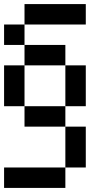

<svg xmlns="http://www.w3.org/2000/svg" viewBox="-20 -920 540 940"><path d="M0 0V-100H300V0ZM0 -400V-600H100V-400ZM0 -700V-800H100V-700ZM100 -400H300V-300H100ZM100 -700H300V-600H100ZM100 -800V-900H400V-800ZM300 -100V-300H400V-100ZM300 -400V-600H400V-400Z"/></svg>

Font: Galmuri9 Regular
Style: Regular
Weight: 400
Designer: Lee Minseo (quiple)
Version: Version 2.399;hotconv 1.1.1;makeotfexe 2.6.0 DEVELOPMENT